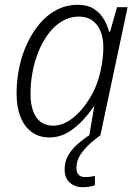

<svg xmlns="http://www.w3.org/2000/svg" viewBox="-20 -562 571 799"><path d="M185 10Q143 10 112.5 -12Q82 -34 65.5 -75Q49 -116 49 -173Q49 -227 60 -280.5Q71 -334 93 -381Q115 -428 146 -464.5Q177 -501 217 -521.5Q257 -542 304 -542Q344 -542 370 -525.5Q396 -509 411.5 -483Q427 -457 434 -430H438L467 -532H511L398 0H352L372 -119H370Q351 -90 323 -60Q295 -30 260.5 -10Q226 10 185 10ZM202 -39Q241 -39 280.5 -69Q320 -99 352 -150.5Q384 -202 398 -265Q405 -296 407.5 -320Q410 -344 410 -364Q410 -424 383 -458.5Q356 -493 308 -493Q272 -493 240.5 -475Q209 -457 184.5 -425.5Q160 -394 142.5 -353Q125 -312 116 -265.5Q107 -219 107 -172Q107 -109 131 -74Q155 -39 202 -39ZM324 217Q292 217 270.5 198Q249 179 249 143Q249 110 264 84.5Q279 59 302.5 38Q326 17 353 0H399Q378 15 354.5 36Q331 57 314.5 82Q298 107 298 137Q298 156 307.5 165.5Q317 175 335 175Q346 175 356.5 173.5Q367 172 375 170V209Q364 213 351 215Q338 217 324 217Z"/></svg>

Font: Noto Sans Display Light
Style: Italic
Weight: 300
Italic angle: -12°
Designer: Monotype Design Team
Foundry: Monotype Imaging Inc.
Version: Version 2.003